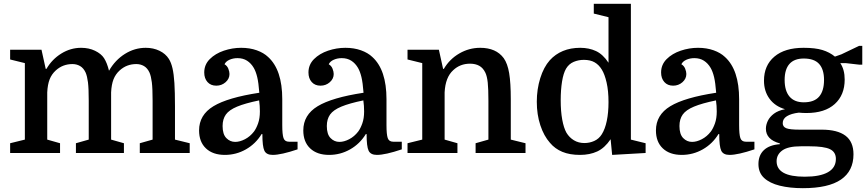

<svg xmlns="http://www.w3.org/2000/svg" viewBox="-20 -800 4532 1004"><path d="M110 -70V-470L33 -489V-540H197L219 -440H223Q252 -490 300.5 -520Q349 -550 404 -550Q445 -550 477 -534.5Q509 -519 524 -496Q540 -471 550 -430Q582 -486 633 -518Q684 -550 742 -550Q782 -550 814 -534.5Q846 -519 863 -492Q875 -473 882 -443Q889 -413 892 -365.5Q895 -318 895 -245V-70L972 -51V0H711V-51L778 -70V-273Q778 -338 774 -369.5Q770 -401 762 -420Q751 -444 733 -454.5Q715 -465 693 -465Q668 -465 646.5 -457Q625 -449 606 -432Q584 -412 573.5 -385Q563 -358 561 -317V-70L628 -51V0H377V-51L444 -70V-273Q444 -338 440 -369.5Q436 -401 428 -420Q417 -444 399 -454.5Q381 -465 359 -465Q334 -465 312.5 -457Q291 -449 272 -432Q250 -412 239.5 -385Q229 -358 227 -317V-70L294 -51V0H33V-51Z M1021 -118Q1021 -199 1096 -244.5Q1171 -290 1336 -315Q1332 -368 1325 -397Q1318 -426 1307 -445Q1293 -469 1272 -482.5Q1251 -496 1222 -496Q1199 -496 1180 -487.5Q1161 -479 1154 -464Q1168 -456 1174 -440.5Q1180 -425 1180 -413Q1180 -388 1159.5 -370Q1139 -352 1111 -352Q1082 -352 1065 -371Q1048 -390 1048 -421Q1048 -462 1077 -491Q1106 -520 1150.5 -535Q1195 -550 1241 -550Q1286 -550 1322.5 -537Q1359 -524 1382 -502Q1456 -435 1456 -281V-146Q1456 -97 1462.5 -78Q1469 -59 1491 -59H1536V-19Q1450 10 1406 10Q1373 10 1362.5 -12Q1352 -34 1352 -99H1348Q1317 -48 1266 -19Q1215 10 1156 10Q1093 10 1057 -24Q1021 -58 1021 -118ZM1210 -58Q1234 -58 1261 -72Q1288 -86 1308 -112Q1320 -128 1329.5 -154.5Q1339 -181 1339 -217Q1339 -231 1338 -246.5Q1337 -262 1335 -275Q1262 -260 1220 -242.5Q1178 -225 1161 -201Q1144 -177 1144 -141Q1144 -98 1163.5 -78Q1183 -58 1210 -58Z M1566 -118Q1566 -199 1641 -244.5Q1716 -290 1881 -315Q1877 -368 1870 -397Q1863 -426 1852 -445Q1838 -469 1817 -482.5Q1796 -496 1767 -496Q1744 -496 1725 -487.5Q1706 -479 1699 -464Q1713 -456 1719 -440.5Q1725 -425 1725 -413Q1725 -388 1704.5 -370Q1684 -352 1656 -352Q1627 -352 1610 -371Q1593 -390 1593 -421Q1593 -462 1622 -491Q1651 -520 1695.5 -535Q1740 -550 1786 -550Q1831 -550 1867.5 -537Q1904 -524 1927 -502Q2001 -435 2001 -281V-146Q2001 -97 2007.5 -78Q2014 -59 2036 -59H2081V-19Q1995 10 1951 10Q1918 10 1907.5 -12Q1897 -34 1897 -99H1893Q1862 -48 1811 -19Q1760 10 1701 10Q1638 10 1602 -24Q1566 -58 1566 -118ZM1755 -58Q1779 -58 1806 -72Q1833 -86 1853 -112Q1865 -128 1874.5 -154.5Q1884 -181 1884 -217Q1884 -231 1883 -246.5Q1882 -262 1880 -275Q1807 -260 1765 -242.5Q1723 -225 1706 -201Q1689 -177 1689 -141Q1689 -98 1708.5 -78Q1728 -58 1755 -58Z M2188 -70V-470L2111 -489V-540H2275L2297 -440H2301Q2331 -491 2382 -520.5Q2433 -550 2491 -550Q2574 -550 2614 -496Q2634 -468 2642.5 -417.5Q2651 -367 2651 -281V-70L2728 -51V0H2467V-51L2534 -70V-273Q2534 -335 2530.5 -368Q2527 -401 2518 -420Q2506 -445 2486 -456Q2466 -467 2438 -467Q2386 -467 2350 -433Q2309 -396 2305 -317V-70L2372 -51V0H2111V-51Z M2787 -268Q2787 -333 2805 -391Q2823 -449 2855 -485Q2884 -517 2924 -533.5Q2964 -550 3014 -550Q3060 -550 3096.5 -533Q3133 -516 3162 -472V-710L3085 -729V-780H3279V-70L3356 -51V0L3181 10L3173 -72Q3142 -26 3103 -8Q3064 10 3013 10Q2959 10 2920.5 -6Q2882 -22 2856 -53Q2824 -89 2805.5 -145Q2787 -201 2787 -268ZM3162 -266Q3162 -325 3152 -368.5Q3142 -412 3127 -436Q3112 -461 3089.5 -474Q3067 -487 3033 -487Q3005 -487 2980 -476.5Q2955 -466 2940 -441Q2926 -417 2919 -373.5Q2912 -330 2912 -276Q2912 -218 2920 -174.5Q2928 -131 2942 -106Q2957 -81 2981 -66.5Q3005 -52 3036 -52Q3063 -52 3087.5 -63Q3112 -74 3127 -98Q3144 -125 3153 -168Q3162 -211 3162 -266Z M3410 -118Q3410 -199 3485 -244.5Q3560 -290 3725 -315Q3721 -368 3714 -397Q3707 -426 3696 -445Q3682 -469 3661 -482.5Q3640 -496 3611 -496Q3588 -496 3569 -487.5Q3550 -479 3543 -464Q3557 -456 3563 -440.5Q3569 -425 3569 -413Q3569 -388 3548.5 -370Q3528 -352 3500 -352Q3471 -352 3454 -371Q3437 -390 3437 -421Q3437 -462 3466 -491Q3495 -520 3539.5 -535Q3584 -550 3630 -550Q3675 -550 3711.5 -537Q3748 -524 3771 -502Q3845 -435 3845 -281V-146Q3845 -97 3851.5 -78Q3858 -59 3880 -59H3925V-19Q3839 10 3795 10Q3762 10 3751.5 -12Q3741 -34 3741 -99H3737Q3706 -48 3655 -19Q3604 10 3545 10Q3482 10 3446 -24Q3410 -58 3410 -118ZM3599 -58Q3623 -58 3650 -72Q3677 -86 3697 -112Q3709 -128 3718.5 -154.5Q3728 -181 3728 -217Q3728 -231 3727 -246.5Q3726 -262 3724 -275Q3651 -260 3609 -242.5Q3567 -225 3550 -201Q3533 -177 3533 -141Q3533 -98 3552.5 -78Q3572 -58 3599 -58Z M4443 7Q4443 94 4377.5 139Q4312 184 4178 184Q4110 184 4057.5 171Q4005 158 3975.5 130.5Q3946 103 3946 58Q3946 12 3974.5 -15Q4003 -42 4058 -46V-50Q3985 -70 3985 -127Q3985 -147 3995 -168Q4005 -189 4027 -205.5Q4049 -222 4085 -229Q4033 -244 4004 -283.5Q3975 -323 3975 -378Q3975 -458 4029.5 -504Q4084 -550 4182 -550Q4243 -550 4280.5 -538.5Q4318 -527 4346 -504L4380 -516L4472 -560H4489V-462H4472L4402 -470H4374Q4397 -436 4397 -384Q4397 -303 4345 -256Q4293 -209 4197 -209Q4187 -209 4177 -209.5Q4167 -210 4157 -211Q4117 -206 4095 -192.5Q4073 -179 4073 -156Q4073 -137 4091.5 -129.5Q4110 -122 4161 -122H4277Q4359 -122 4401 -90.5Q4443 -59 4443 7ZM4213 -35H4168Q4101 -35 4071 -13.5Q4041 8 4041 43Q4041 124 4188 124Q4268 124 4309.5 100.5Q4351 77 4351 31Q4351 -5 4320 -20Q4289 -35 4213 -35ZM4083 -382Q4083 -325 4108.5 -295Q4134 -265 4183 -265Q4238 -265 4263.5 -295Q4289 -325 4289 -382Q4289 -437 4263.5 -465.5Q4238 -494 4183 -494Q4133 -494 4108 -465.5Q4083 -437 4083 -382Z"/></svg>

Font: Domine SemiBold
Style: Regular
Weight: 600
Designer: Pablo Impallari, Rodrigo Fuenzalida, Brenda Gallo
Foundry: Pablo Impallari, Rodrigo Fuenzalida, Brenda Gallo
Version: Version 2.000